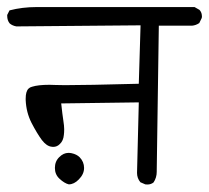

<svg xmlns="http://www.w3.org/2000/svg" viewBox="-22 -564 581 533"><path d="M381.3 -52.2Q383.8 -51.8 387.2 -51.8Q397 -51.8 404.3 -57.6Q413.1 -70.8 413.1 -87.4Q413.1 -88.9 413.1 -90.8L418.9 -492.7H511.2Q522 -493.7 531.2 -500L538.1 -514.2Q538.6 -516.1 538.6 -518.3Q538.6 -520.5 538.1 -523.4Q537.1 -530.8 531.7 -536.6L518.1 -544.4H79.6Q40 -544.4 4.4 -535.2L-2 -522.5Q-2 -521 -2 -520Q-2 -507.3 4.9 -499Q12.2 -492.7 23.4 -490.7L368.2 -493.7L363.3 -331.5Q216.8 -327.6 158.2 -327.6Q140.6 -327.6 131.6 -328.1Q122.6 -328.6 115.2 -328.6Q84 -328.6 66.9 -323.2Q61 -321.8 57.1 -317.9Q49.3 -310.1 49.3 -290.5Q49.3 -288.6 49.3 -286.1Q50.8 -252 65.4 -223.1Q80.6 -193.8 94.2 -175.3Q107.4 -158.2 121.1 -156.7Q123.5 -156.2 125.5 -156.2Q136.7 -156.2 144.5 -164.6Q153.8 -173.3 155.3 -189.5Q156.2 -196.3 156.2 -205.3Q156.2 -214.4 153.8 -229.5Q151.4 -244.6 147.9 -276.9L363.3 -279.8L358.4 -84Q358.4 -69.3 367.7 -58.1ZM199.2 -127.4Q190.9 -135.7 176.8 -138.7Q172.4 -139.6 168 -139.6Q154.3 -139.6 142.6 -127.9Q130.4 -116.2 130.4 -97.7Q130.4 -79.6 143.1 -67.9Q156.7 -55.2 168.9 -52.2Q183.6 -52.2 196.8 -65.9Q211.4 -80.6 211.4 -97.7Q211.4 -114.7 199.2 -127.4Z"/></svg>

Font: Bakudai
Style: Light
Weight: 300
Version: Version 1.48